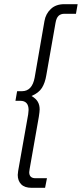

<svg xmlns="http://www.w3.org/2000/svg" viewBox="-20 -766 392 920"><path d="M65 72Q65 67 67 53L115 -218Q117 -234 117 -239Q117 -283 77 -283H54L62 -329H85Q134 -329 146 -394L193 -665Q199 -700 223.5 -723Q248 -746 288 -746H352L344 -700H289Q271 -700 260.5 -690Q250 -680 246 -656L202 -406Q196 -369 181 -345Q166 -321 131 -306Q152 -294 161 -278.5Q170 -263 170 -242Q170 -232 166 -206L122 44Q120 56 120 59Q120 88 150 88H205L196 134H132Q98 134 81.5 117Q65 100 65 72Z"/></svg>

Font: Niramit ExtraLight
Style: Italic
Weight: 200
Italic angle: -10°
Designer: Katatrad Aksorn Co.,Ltd.
Foundry: Cadson Demak Co.,Ltd.
Version: Version 1.000; ttfautohint (v1.6)